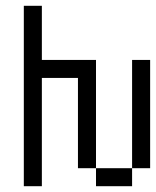

<svg xmlns="http://www.w3.org/2000/svg" viewBox="-20 -645 540 665"><path d="M62.5 -625Q62.5 -625 62.5 0H125Q125 0 125 -375H250V-62.5H312.5V0H437.5V-62.5H312.5Q312.5 -62.5 312.5 -437.5H125V-625ZM437.5 -62.5H500Q500 -62.5 500 -437.5H437.5Q437.5 -437.5 437.5 -62.5Z"/></svg>

Font: UnifontExMono
Style: Regular
Weight: 500
Version: Version 15.0.06